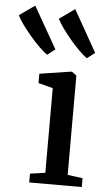

<svg xmlns="http://www.w3.org/2000/svg" viewBox="-148 -895 515 933"><g transform="rotate(5 109.0 -429.0)"><path d="M31 0V-43L105 -53.5V-466.5L34 -485V-530.5L185.5 -554H192L214 -537V-53L287.5 -43V0ZM63 -626Q47 -637.5 24.5 -659.2Q2 -681 -20.8 -707.8Q-43.5 -734.5 -62.2 -760.2Q-81 -786 -90 -805.5L-14.5 -858.5L101.5 -655L64 -626ZM256.5 -626Q240.5 -637.5 218.8 -659Q197 -680.5 174.5 -707Q152 -733.5 133.5 -759.5Q115 -785.5 105 -805L180.5 -858.5L295.5 -655L257.5 -626Z"/></g></svg>

Font: Merriweather 48pt Medium
Style: Regular
Weight: 500
Version: Version 2.100